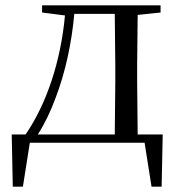

<svg xmlns="http://www.w3.org/2000/svg" viewBox="-20 -536 670 721"><path d="M138 -489 224 -478C208 -305 155 -146 76 -31H24L28 165H66L92 0H523L549 165H587L591 -31H497L495 -229V-288L497 -480L583 -489V-516H138ZM411 -31H122C149 -73 171 -120 189 -169C226 -266 249 -374 259 -484H411L413 -288V-229Z"/></svg>

Font: Source Han Serif CN
Style: Regular
Weight: 400
Designer: Ryoko NISHIZUKA 西塚涼子 (kana & ideographs); Frank Grießhammer (Latin, Greek & Cyrillic); Wenlong ZHANG 张文龙 (bopomofo); San
Foundry: Adobe
Version: Version 2.003;hotconv 1.1.1;makeotfexe 2.6.0